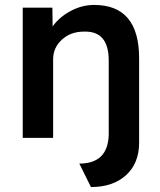

<svg xmlns="http://www.w3.org/2000/svg" viewBox="-20 -558 649 777"><path d="M348 199 301 104Q417 104 420 -13V-313Q420 -434 319 -430Q266 -430 230.5 -397.5Q195 -365 195 -318V0H72V-527H192L193 -451Q219 -488 265 -513Q311 -538 361 -538Q543 -538 543 -322V19Q543 103 490 151Q437 199 348 199Z"/></svg>

Font: Lexend Deca Medium
Style: Regular
Weight: 500
Designer: Bonnie Shaver-Troup, Thomas Jockin
Foundry: Lexend
Version: Version 1.008; ttfautohint (v1.8.4.7-5d5b)